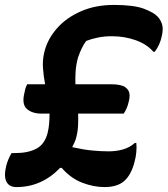

<svg xmlns="http://www.w3.org/2000/svg" viewBox="-34 -740 680 779"><path d="M76 -398H149Q143 -430 140.5 -462Q138 -494 145 -525L147 -533Q160 -583 197.5 -625.5Q235 -668 294 -694Q353 -720 428 -720Q509 -720 550 -704.5Q591 -689 606 -672Q618 -659 623.5 -641.5Q629 -624 623 -596Q619 -576 611.5 -559.5Q604 -543 594 -530H588Q563 -560 517.5 -576.5Q472 -593 420 -593Q389 -593 362.5 -587.5Q336 -582 316 -574Q306 -561 298 -544.5Q290 -528 283 -508Q275 -480 273 -452.5Q271 -425 272 -398H420Q443 -398 461 -392.5Q479 -387 487.5 -371.5Q496 -356 488 -326Q482 -300 468 -279H283Q284 -253 282.5 -227Q281 -201 273 -174Q270 -167 267 -159.5Q264 -152 259 -143Q303 -133 338.5 -129.5Q374 -126 407 -126Q439 -126 466 -134Q493 -142 513 -160H519Q521 -144 519 -122.5Q517 -101 512 -84Q499 -32 471 -6.5Q443 19 390 19Q346 19 300 1.5Q254 -16 216 -59H210Q135 19 33 19Q3 19 -8 -3Q-19 -25 -9 -66Q-2 -94 13 -119H29Q79 -119 113 -136.5Q147 -154 159 -200Q164 -220 165.5 -240Q167 -260 167 -279H135Q96 -279 74.5 -298.5Q53 -318 66 -367Q68 -378 70.5 -385Q73 -392 76 -398Z"/></svg>

Font: Recursive Mn Csl St
Style: Bold Italic
Weight: 700
Italic angle: -15°
Monospace: yes
Version: Version 1.079;hotconv 1.0.112;makeotfexe 2.5.65598; ttfautoh